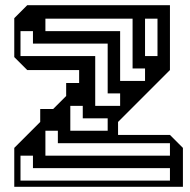

<svg xmlns="http://www.w3.org/2000/svg" viewBox="-20 -720 733 740"><path d="M35 0V-150L135 -250V-300H185L235 -350V-400H285V-450H85L35 -500V-650L85 -700H635V-450L435 -250V-200H635L685 -150V0ZM587 -504V-648H539V-504ZM539 -408V-456H491V-648H155V-600H443V-408ZM443 -312V-360H395V-552H107V-600H59V-504H347V-312ZM395 -216V-264H299V-312H251V-216ZM635 -120V-168H203V-216H155V-120ZM635 -24V-72H107V-120H59V-24Z"/></svg>

Font: Rubik Broken Fax
Style: Regular
Weight: 400
Designer: Hubert and Fischer, NaN
Foundry: Hubert and Fischer, NaN
Version: Version 2.201